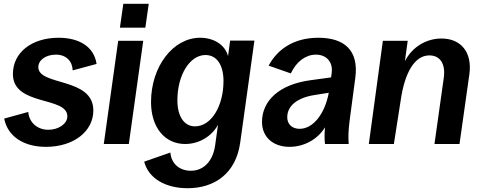

<svg xmlns="http://www.w3.org/2000/svg" viewBox="-20 -759 2529 1012"><path d="M222 15C368 15 472 -66 472 -177C472 -353 182 -305 182 -405C182 -443 222 -471 275 -471C330 -471 362 -435 363 -388L489 -422C476 -513 397 -560 289 -560C148 -560 48 -483 48 -369C48 -198 335 -253 335 -146C335 -106 288 -75 235 -75C175 -75 133 -115 129 -169L2 -134C21 -38 107 15 222 15Z M527 0H659L735 -544H603ZM612 -613H746L764 -739H630Z M969 233C1113 233 1224 153 1246 -7L1321 -545H1193L1182 -463C1167 -522 1108 -560 1035 -560C892 -560 776 -408 776 -221C776 -88 848 0 956 0C1028 0 1095 -39 1129 -101L1114 7C1103 87 1056 141 986 141C927 141 883 105 878 45L740 93C762 179 849 233 969 233ZM1008 -93C949 -93 915 -148 915 -230C915 -365 981 -469 1063 -469C1123 -469 1158 -416 1158 -332C1158 -199 1093 -93 1008 -93Z M1506 15C1583 15 1655 -25 1693 -88C1689 -46 1691 -17 1693 0H1818C1815 -37 1816 -70 1823 -125L1853 -351C1871 -492 1797 -560 1658 -560C1525 -560 1440 -496 1396 -413L1513 -372C1542 -435 1592 -471 1645 -471C1700 -471 1737 -433 1728 -372L1725 -351L1615 -336C1454 -314 1361 -230 1361 -116C1361 -37 1419 15 1506 15ZM1494 -141C1494 -202 1548 -244 1637 -258L1713 -270C1692 -159 1631 -80 1559 -80C1520 -80 1494 -104 1494 -141Z M1924 0H2056L2092 -230C2113 -377 2166 -467 2243 -467C2297 -467 2330 -426 2319 -348L2270 0H2402L2454 -368C2470 -483 2410 -556 2307 -556C2226 -556 2152 -511 2114 -436L2129 -544H1998Z"/></svg>

Font: Ronzino Bold
Style: Italic
Weight: 700
Italic angle: -8°
Designer: Nunzio Mazzaferro
Foundry: Collletttivo
Version: Version 1.000;Glyphs 3.3 (3337)